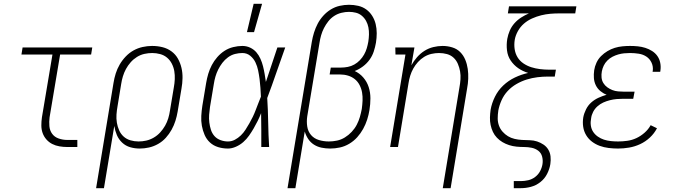

<svg xmlns="http://www.w3.org/2000/svg" viewBox="-20 -768 3540 1003"><path d="M332 0Q311 0 290.5 -3.5Q270 -7 252.5 -16Q235 -25 222 -40Q209 -55 202.5 -73.5Q196 -92 196 -113Q196 -134 199 -155L254 -483H92L98 -520H462L456 -483H294L239 -155Q236 -132 238 -109Q240 -86 252.5 -69Q265 -52 286.5 -44.5Q308 -37 331 -37H384V0Z M482 215 573 -335Q577 -360 584.5 -384Q592 -408 605 -430.5Q618 -453 636.5 -472.5Q655 -492 677.5 -504.5Q700 -517 725 -522.5Q750 -528 774 -528H775Q803 -528 829 -521.5Q855 -515 876 -499.5Q897 -484 909.5 -461.5Q922 -439 928 -413.5Q934 -388 933.5 -360Q933 -332 928 -305L908 -185Q904 -161 896.5 -137Q889 -113 876.5 -90.5Q864 -68 846.5 -48.5Q829 -29 806 -16Q783 -3 758.5 2.5Q734 8 710 8Q684 8 660 1Q636 -6 618 -23Q600 -40 590.5 -62.5Q581 -85 577 -110L523 215ZM704 -29Q724 -29 744 -33.5Q764 -38 783 -49Q802 -60 817 -76.5Q832 -93 842.5 -111.5Q853 -130 859 -150Q865 -170 868 -191L888 -311Q892 -332 893 -354Q894 -376 890.5 -396.5Q887 -417 877.5 -435.5Q868 -454 852.5 -467Q837 -480 816.5 -485.5Q796 -491 775 -491Q755 -491 734.5 -486.5Q714 -482 695.5 -470.5Q677 -459 662.5 -442.5Q648 -426 638 -407.5Q628 -389 622 -369Q616 -349 613 -329L594 -213Q590 -191 588.5 -169.5Q587 -148 590.5 -127Q594 -106 602.5 -87Q611 -68 626 -54.5Q641 -41 661.5 -35Q682 -29 704 -29Z M1171 8Q1144 8 1119.5 0.5Q1095 -7 1077 -23.5Q1059 -40 1049 -63Q1039 -86 1034.5 -111Q1030 -136 1031.5 -162.5Q1033 -189 1037 -215L1057 -335Q1061 -359 1068 -382.5Q1075 -406 1086.5 -428Q1098 -450 1115 -469.5Q1132 -489 1153 -502.5Q1174 -516 1198.5 -522Q1223 -528 1246 -528Q1268 -528 1287 -519Q1306 -510 1319 -495Q1332 -480 1340.5 -461Q1349 -442 1354 -422Q1359 -402 1362.5 -381.5Q1366 -361 1369 -340Q1384 -385 1399 -430Q1414 -475 1429 -520H1470Q1446 -454 1423.5 -388Q1401 -322 1376 -256Q1380 -193 1381 -128.5Q1382 -64 1386 0H1345Q1345 -44 1345 -88Q1345 -132 1344 -177Q1336 -156 1326 -136Q1316 -116 1305 -97Q1294 -78 1281 -59.5Q1268 -41 1251 -26Q1234 -11 1212.5 -1.5Q1191 8 1171 8ZM1171 -29Q1190 -29 1207 -38Q1224 -47 1238 -60.5Q1252 -74 1262.5 -90.5Q1273 -107 1282.5 -123.5Q1292 -140 1300.5 -157.5Q1309 -175 1315.5 -192.5Q1322 -210 1329 -227.5Q1336 -245 1343 -263Q1342 -286 1340.5 -309Q1339 -332 1336 -355Q1333 -378 1328.5 -400Q1324 -422 1314.5 -442Q1305 -462 1287.5 -476.5Q1270 -491 1246 -491Q1227 -491 1207.5 -486Q1188 -481 1171 -468.5Q1154 -456 1141.5 -439.5Q1129 -423 1120 -405Q1111 -387 1105.5 -368Q1100 -349 1097 -329L1077 -209Q1074 -189 1072.5 -168.5Q1071 -148 1073.5 -128Q1076 -108 1082 -89.5Q1088 -71 1100.5 -57Q1113 -43 1132 -36Q1151 -29 1171 -29ZM1270 -600 1305 -748H1349L1307 -600Z M1482 215 1609 -550Q1613 -574 1620.5 -598Q1628 -622 1639.5 -644Q1651 -666 1668.5 -685.5Q1686 -705 1708 -718.5Q1730 -732 1754.5 -737.5Q1779 -743 1803 -743Q1828 -743 1851.5 -737.5Q1875 -732 1893.5 -718.5Q1912 -705 1924.5 -685Q1937 -665 1942.5 -642Q1948 -619 1948 -594.5Q1948 -570 1944 -545Q1940 -522 1932.5 -499Q1925 -476 1910.5 -456Q1896 -436 1876 -421Q1856 -406 1833 -397Q1859 -385 1878 -363Q1897 -341 1906 -313Q1915 -285 1915 -254.5Q1915 -224 1910 -193Q1906 -168 1898 -143Q1890 -118 1877 -94.5Q1864 -71 1846 -51Q1828 -31 1804.5 -17Q1781 -3 1755.5 2.5Q1730 8 1705 8Q1682 8 1660 3.5Q1638 -1 1620 -12.5Q1602 -24 1590 -42Q1578 -60 1572 -81L1523 215ZM1698 -29Q1719 -29 1740.5 -33.5Q1762 -38 1781.5 -50Q1801 -62 1817 -79Q1833 -96 1843.5 -116Q1854 -136 1860 -157Q1866 -178 1870 -199Q1873 -221 1874 -242.5Q1875 -264 1871.5 -284.5Q1868 -305 1858.5 -323.5Q1849 -342 1833.5 -354.5Q1818 -367 1798 -373Q1778 -379 1756 -379H1702L1708 -415H1762Q1779 -415 1797 -418.5Q1815 -422 1831 -431Q1847 -440 1860 -453.5Q1873 -467 1882 -483Q1891 -499 1896 -516Q1901 -533 1904 -550Q1907 -569 1907.5 -588Q1908 -607 1904.5 -625Q1901 -643 1892.5 -658.5Q1884 -674 1870.5 -685.5Q1857 -697 1839.5 -701.5Q1822 -706 1803 -706Q1784 -706 1763.5 -701Q1743 -696 1725.5 -684.5Q1708 -673 1695 -656.5Q1682 -640 1672.5 -621.5Q1663 -603 1657.5 -583.5Q1652 -564 1649 -544L1585 -160Q1581 -133 1585 -107Q1589 -81 1605 -62.5Q1621 -44 1646 -36.5Q1671 -29 1698 -29Z M2293 215 2380 -311Q2384 -332 2385.5 -353.5Q2387 -375 2383.5 -395Q2380 -415 2372 -434Q2364 -453 2349.5 -466.5Q2335 -480 2315 -485.5Q2295 -491 2273 -491Q2254 -491 2234 -486.5Q2214 -482 2196 -471Q2178 -460 2163.5 -444Q2149 -428 2139 -410Q2129 -392 2123 -372.5Q2117 -353 2114 -333L2059 0H2018L2098 -483H2046L2045 -520H2145L2129 -427Q2141 -449 2158.5 -469Q2176 -489 2197.5 -502.5Q2219 -516 2243.5 -522Q2268 -528 2292 -528Q2318 -528 2342.5 -520.5Q2367 -513 2384 -496Q2401 -479 2410.5 -456Q2420 -433 2423.5 -408Q2427 -383 2426 -357Q2425 -331 2420 -305L2334 215Z M2664 215V178H2701Q2720 178 2739.5 173.5Q2759 169 2775.5 156.5Q2792 144 2801.5 126Q2811 108 2814 89Q2817 69 2812 50Q2807 31 2792 19.5Q2777 8 2757.5 4Q2738 0 2718 0Q2698 0 2678 -2Q2658 -4 2639.5 -10Q2621 -16 2605 -25.5Q2589 -35 2576 -48.5Q2563 -62 2555 -79Q2547 -96 2543 -115Q2539 -134 2539.5 -154Q2540 -174 2543 -195Q2549 -229 2565.5 -262.5Q2582 -296 2609 -321.5Q2636 -347 2669.5 -363Q2703 -379 2739 -387Q2710 -396 2687 -412Q2664 -428 2648 -451.5Q2632 -475 2628.5 -505Q2625 -535 2630 -565Q2634 -587 2643 -608Q2652 -629 2667.5 -646.5Q2683 -664 2702.5 -676.5Q2722 -689 2743 -698H2633L2639 -735H2991L2985 -698H2901Q2878 -698 2854.5 -696Q2831 -694 2807 -688Q2783 -682 2759.5 -671.5Q2736 -661 2717 -644.5Q2698 -628 2685.5 -605.5Q2673 -583 2669 -560Q2665 -535 2668.5 -511.5Q2672 -488 2683.5 -469Q2695 -450 2714 -437Q2733 -424 2755 -417Q2777 -410 2801 -407Q2825 -404 2849 -404H2884L2878 -368H2843Q2815 -368 2787 -364.5Q2759 -361 2731.5 -352.5Q2704 -344 2678 -329Q2652 -314 2632 -292.5Q2612 -271 2600 -244Q2588 -217 2583 -190V-189Q2580 -169 2580 -149.5Q2580 -130 2586.5 -112Q2593 -94 2605.5 -80Q2618 -66 2633.5 -56.5Q2649 -47 2668 -42.5Q2687 -38 2707 -37Q2727 -36 2747.5 -35.5Q2768 -35 2786 -29Q2804 -23 2819.5 -12.5Q2835 -2 2844.5 14Q2854 30 2856 49.5Q2858 69 2855 89Q2851 115 2838 140.5Q2825 166 2802.5 183.5Q2780 201 2753.5 208Q2727 215 2701 215Z M3209 8Q3184 8 3159.5 5Q3135 2 3113 -6Q3091 -14 3072.5 -28Q3054 -42 3042 -62Q3030 -82 3026.5 -106Q3023 -130 3027 -155Q3031 -176 3041.5 -197Q3052 -218 3069 -233Q3086 -248 3107 -257.5Q3128 -267 3149 -273Q3131 -280 3116 -292.5Q3101 -305 3092.5 -322.5Q3084 -340 3082.5 -360Q3081 -380 3084 -401Q3087 -421 3096 -440.5Q3105 -460 3120 -475Q3135 -490 3153.5 -501Q3172 -512 3191.5 -518Q3211 -524 3231.5 -526Q3252 -528 3271 -528Q3292 -528 3312 -526Q3332 -524 3351 -518Q3370 -512 3386.5 -501.5Q3403 -491 3414 -475.5Q3425 -460 3429 -440Q3433 -420 3430 -400L3429 -393H3389L3390 -398Q3393 -421 3383.5 -441Q3374 -461 3356.5 -472.5Q3339 -484 3316.5 -487.5Q3294 -491 3271 -491Q3256 -491 3240.5 -489.5Q3225 -488 3209.5 -483.5Q3194 -479 3179.5 -471.5Q3165 -464 3153 -452Q3141 -440 3134 -425.5Q3127 -411 3124 -395Q3121 -379 3122.5 -363Q3124 -347 3132 -334Q3140 -321 3152.5 -312Q3165 -303 3179 -297.5Q3193 -292 3209.5 -290.5Q3226 -289 3242 -289H3295L3288 -252H3235Q3218 -252 3201 -250.5Q3184 -249 3166 -244.5Q3148 -240 3131.5 -232.5Q3115 -225 3101 -212.5Q3087 -200 3078.5 -183.5Q3070 -167 3068 -150Q3064 -131 3066.5 -112.5Q3069 -94 3078.5 -79.5Q3088 -65 3103 -54.5Q3118 -44 3135 -38.5Q3152 -33 3171 -31Q3190 -29 3209 -29Q3233 -29 3257.5 -32.5Q3282 -36 3304.5 -46.5Q3327 -57 3347 -74.5Q3367 -92 3379 -114L3412 -98Q3398 -71 3375 -49.5Q3352 -28 3324 -15Q3296 -2 3266.5 3Q3237 8 3209 8Z"/></svg>

Font: Iosevka Curly Slab Extralight
Style: Italic
Weight: 200
Italic angle: -9°
Monospace: yes
Designer: Belleve Invis
Foundry: Belleve Invis
Version: Version 22.1.2; ttfautohint (v1.8.4)